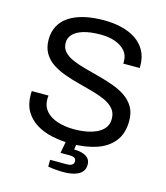

<svg xmlns="http://www.w3.org/2000/svg" viewBox="-126 -795 925 1067"><g transform="rotate(15 336.5 -261.0)"><path d="M338.4 12Q282.4 12 230.6 1.1Q178.8 -9.8 138.8 -34.4Q98.8 -59.1 75.6 -98.1Q52.4 -137.2 52.4 -193.9Q52.4 -199.5 52.6 -204.3Q52.9 -209.2 53.4 -214H149.4Q149 -210.6 148.5 -204.2Q148 -197.8 148 -192.9Q148 -152.5 172 -124.9Q196.1 -97.3 238.7 -83.4Q281.4 -69.5 335.5 -69.5Q359.3 -69.5 385.5 -72.6Q411.6 -75.7 436.1 -83.2Q460.6 -90.7 480.2 -103.2Q499.8 -115.8 511.2 -134.6Q522.7 -153.3 522.7 -179.8Q522.7 -213.8 503.6 -236.3Q484.4 -258.7 452.3 -273.6Q420.2 -288.4 379.6 -299.8Q339.1 -311.2 296 -322.2Q253 -333.2 212.4 -347.8Q171.9 -362.4 139.8 -383.5Q107.6 -404.6 88.5 -436.9Q69.4 -469.3 69.4 -515.4Q69.4 -557.8 86.9 -592Q104.4 -626.2 138.9 -649.7Q173.4 -673.2 224.1 -685.6Q274.8 -698 341.1 -698Q394.8 -698 441.4 -686.7Q488.1 -675.5 523.7 -651.9Q559.3 -628.3 579.4 -591.9Q599.5 -555.6 599.5 -505V-493H504.9V-508Q504.9 -542.1 484 -566Q463.1 -589.9 426.7 -603.2Q390.4 -616.5 343.8 -616.5Q283.6 -616.5 244.1 -604.5Q204.5 -592.6 185 -571.5Q165.4 -550.4 165.4 -522.7Q165.4 -491.8 184.6 -471.1Q203.7 -450.4 236.1 -436.6Q268.4 -422.7 309 -411.8Q349.5 -400.9 392.3 -389.6Q435.1 -378.4 475.7 -363.8Q516.3 -349.3 548.6 -327.5Q580.9 -305.6 600.1 -273.1Q619.2 -240.6 619.2 -194.1Q619.2 -121.2 583.1 -75.6Q547 -30 483.8 -9Q420.6 12 338.4 12ZM341.6 175.6Q318.9 175.6 294.9 173.6Q270.9 171.6 250.3 168V128.7H346.9Q365.5 128.7 375.9 122.1Q386.2 115.5 386.2 101.5Q386.2 89.5 377.9 83Q369.7 76.5 347.1 76.5H296.2L312.5 -11H371.6L364.7 38.6Q390.7 38.7 412 45Q433.3 51.4 446.1 64.7Q458.9 78 458.9 101Q458.9 123.2 448.4 137.9Q437.9 152.5 420.9 160.5Q403.9 168.6 383.2 172.1Q362.6 175.6 341.6 175.6Z"/></g></svg>

Font: Archivo SemiBold
Style: Regular
Weight: 600
Designer: Hector Gatti
Foundry: Omnibus-Type
Version: Version 2.001